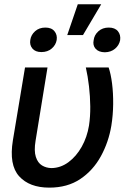

<svg xmlns="http://www.w3.org/2000/svg" viewBox="-20 -858 584 888"><path d="M95.7 -545.9H199.7L144.5 -207Q136.7 -160.2 145.8 -132.3Q154.8 -104.5 174.3 -92.8Q193.8 -81.1 217.8 -80.6Q260.3 -81.1 296.6 -107.9Q333 -134.8 357.9 -179.2Q382.8 -223.6 391.6 -277.3Q397.9 -318.8 397.5 -365.5Q397 -412.1 391.6 -458.7Q386.2 -505.4 377 -545.9H482.4Q492.7 -516.1 498.3 -471.7Q503.9 -427.2 503.4 -376.7Q502.9 -326.2 495.1 -277.3Q482.4 -200.7 446.5 -135.3Q410.6 -69.8 351.3 -30Q292 9.8 208 9.8Q116.2 9.8 68.6 -42.7Q21 -95.2 39.6 -209ZM291 -695.8 339.8 -838.4H448.2L363.8 -695.8ZM120.1 -673.3Q123.5 -696.8 142.3 -713.6Q161.1 -730.5 189.9 -730.5Q218.3 -730.5 231.9 -713.6Q245.6 -696.8 242.2 -673.3Q238.3 -649.9 219.2 -633.5Q200.2 -617.2 171.4 -617.2Q143.6 -617.2 129.9 -633.5Q116.2 -649.9 120.1 -673.3ZM413.1 -671.9Q416 -696.3 435.1 -713.4Q454.1 -730.5 482.9 -730.5Q511.7 -730.5 525.4 -713.6Q539.1 -696.8 535.6 -671.9Q530.8 -648.4 512 -632.6Q493.2 -616.7 464.8 -616.2Q436 -616.7 422.1 -632.6Q408.2 -648.4 413.1 -671.9Z"/></svg>

Font: Inter Tight Medium
Style: Italic
Weight: 500
Italic angle: -9.39999°
Designer: Rasmus Andersson
Foundry: rsms
Version: Version 3.004